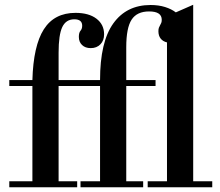

<svg xmlns="http://www.w3.org/2000/svg" viewBox="-20 -786 925 806"><path d="M318 -25H400V-425H226V-25H304V0H19V-25H116V-425H19V-450H116Q120 -594 164 -663Q208 -732 297 -732Q353 -732 385 -707.5Q417 -683 417 -642Q417 -616 401.5 -600Q386 -584 361 -584Q338 -584 324.5 -597Q311 -610 311 -631Q311 -649 318 -657Q325 -665 325 -678Q325 -705 292 -705Q257 -705 241.5 -672.5Q226 -640 226 -565V-450H400Q400 -610 455.5 -687.5Q511 -765 612 -765Q646 -765 673 -756.5Q700 -748 718 -734L791 -766V-25H871V0H600V-25H681V-608Q664 -612 654.5 -624Q645 -636 645 -655Q645 -664 647 -669.5Q649 -675 652 -680Q655 -685 657 -690Q659 -695 659 -703Q659 -738 606 -738Q555 -738 532.5 -703.5Q510 -669 510 -588V-450H633V-425H510V-25H581V0H318Z"/></svg>

Font: Libre Bodoni
Style: Regular
Weight: 400
Designer: Pablo Impallari, Rodrigo Fuenzalida
Foundry: Pablo Impallari, Rodrigo Fuenzalida
Version: Version 1.001; ttfautohint (v1.5.65-e2d9)